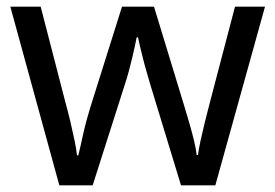

<svg xmlns="http://www.w3.org/2000/svg" viewBox="-20 -557 826 576"><path d="M431 -303Q425 -324 419 -344.5Q413 -365 408.5 -383.5Q404 -402 400 -418Q396 -434 394 -445H390Q388 -434 384.5 -418Q381 -402 376.5 -383Q372 -364 366.5 -343.5Q361 -323 354 -302L258 -1H158L11 -537H102L176 -251Q184 -222 191 -192.5Q198 -163 203.5 -136.5Q209 -110 211 -91H215Q218 -103 222 -121Q226 -139 230.5 -159Q235 -179 240.5 -199Q246 -219 251 -235L346 -537H442L534 -235Q541 -212 548.5 -186Q556 -160 562 -135.5Q568 -111 570 -92H574Q576 -109 581.5 -134.5Q587 -160 594.5 -190.5Q602 -221 610 -251L685 -537H775L626 -1H523Z"/></svg>

Font: ltelugu25
Style: Book
Weight: 400
Designer: Jelle Bosma - Monotype Design Team
Foundry: Monotype Imaging Inc.
Version: Version 2.003